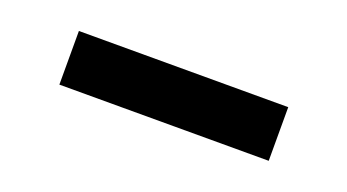

<svg xmlns="http://www.w3.org/2000/svg" viewBox="-26 -966 606 335"><g transform="rotate(20 277.0 -799.0)"><path d="M83 -749V-848.6H471.7V-749Z"/></g></svg>

Font: GenEi M Gothic v2 Bold
Style: Regular
Weight: 700
Version: Version 2.0